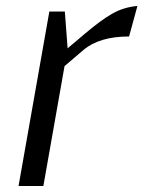

<svg xmlns="http://www.w3.org/2000/svg" viewBox="-20 -622 479 642"><path d="M411.6 -500Q312.5 -500 259.3 -455.1L195.8 -400.9L125 0H42L145 -583.5H196.8L206.1 -460.4L262.7 -508.3Q317.9 -555.2 356 -576.7Q394 -598.1 439.5 -602.1Z"/></svg>

Font: Resagnicto
Style: Italic
Weight: 500
Italic angle: -10°
Version: Version 0.999